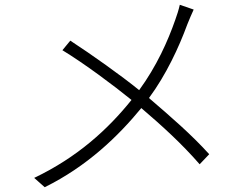

<svg xmlns="http://www.w3.org/2000/svg" viewBox="-20 -764 1040 803"><path d="M732 -744C728 -725 719 -697 713 -681C682 -592 635 -487 562 -387C487 -448 363 -536 274 -594L241 -554C333 -498 455 -407 530 -346C432 -224 305 -107 123 -20L167 19C345 -69 474 -194 571 -312C660 -236 740 -163 815 -77L855 -119C782 -200 693 -277 603 -354C675 -451 729 -568 763 -661C771 -680 782 -708 790 -724Z"/></svg>

Font: Source Han Sans SC Light
Style: Regular
Weight: 300
Designer: Ryoko NISHIZUKA (kana & ideographs); Paul D. Hunt (Latin, Greek & Cyrillic); Wenlong ZHANG (bopomofo); Sandoll Communica
Foundry: Adobe Systems Incorporated
Version: Version 1.004;PS 1.004;hotconv 1.0.82;makeotf.lib2.5.63406